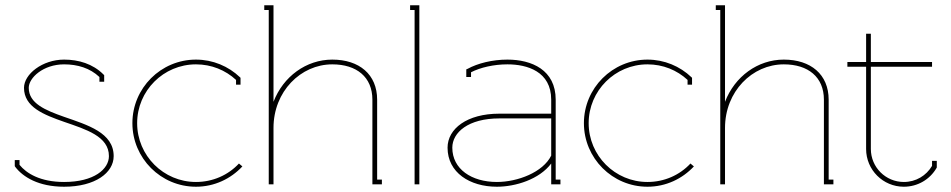

<svg xmlns="http://www.w3.org/2000/svg" viewBox="-20 -699 3607 728"><path d="M223 -473C141 -473 71 -418 71 -366C71 -293 146 -264 223 -237C307 -208 393 -182 393 -107C393 -58 337 -9 223 -9C132 -9 80 -42 54 -74V-92H36V-69L38 -66C67 -28 126 9 223 9C341 9 411 -44 411 -107C411 -196 312 -225 223 -256C152 -281 89 -307 89 -366C89 -404 144 -455 223 -455C274 -455 321 -441 357 -407V-389H375V-414L372 -417C332 -457 278 -473 223 -473Z M723 9C793 9 855 -21 899 -68L886 -79C845 -35 787 -9 723 -9C600 -9 500 -109 500 -232C500 -355 600 -455 723 -455C782 -455 835 -433 875 -396V-378H892V-404L890 -406C846 -448 787 -473 723 -473C590 -473 482 -365 482 -232C482 -99 590 9 723 9Z M1240 -473C1141 -473 1054 -409 1017 -313V-679H982V-661H999V0H1017V-214C1017 -352 1120 -455 1240 -455C1332 -455 1392 -407 1392 -321V0H1428V-18H1410V-321C1410 -417 1342 -473 1240 -473Z M1535 -679V-661H1552V0H1570V-679Z M2070 -109C2039 -46 1943 -9 1864 -9C1768 -9 1695 -58 1695 -139C1695 -197 1756 -250 1873 -250H2070ZM1748 -430V-407H1766V-425C1801 -443 1852 -455 1904 -455C1979 -455 2070 -428 2070 -321V-268H1873C1751 -268 1677 -211 1677 -139C1677 -45 1761 9 1864 9C1935 9 2025 -19 2070 -79V0H2105V-18H2087V-321C2087 -434 1996 -473 1904 -473C1847 -473 1791 -459 1753 -438L1748 -436Z M2435 9C2505 9 2567 -21 2611 -68L2598 -79C2557 -35 2499 -9 2435 -9C2312 -9 2212 -109 2212 -232C2212 -355 2312 -455 2435 -455C2494 -455 2547 -433 2587 -396V-378H2604V-404L2602 -406C2558 -448 2499 -473 2435 -473C2302 -473 2194 -365 2194 -232C2194 -99 2302 9 2435 9Z M2952 -473C2853 -473 2766 -409 2729 -313V-679H2694V-661H2711V0H2729V-214C2729 -352 2832 -455 2952 -455C3044 -455 3104 -407 3104 -321V0H3140V-18H3122V-321C3122 -417 3054 -473 2952 -473Z M3282 -134V-446H3514V-464H3282V-571H3264V-464H3193V-446H3264V-134C3264 -55 3328 9 3407 9C3460 9 3506 -19 3531 -62L3532 -64V-89H3514V-70C3492 -33 3453 -9 3407 -9C3338 -9 3282 -65 3282 -134Z"/></svg>

Font: Rawengulk
Style: Light
Weight: 300
Version: Version 0.9